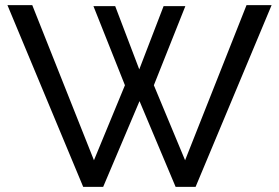

<svg xmlns="http://www.w3.org/2000/svg" viewBox="-20 -730 1089 750"><path d="M345 -706H430L524 -459L619 -706H704L581 -397L703 -104L943 -710H1041L744 0H666L525 -335L383 0H305L9 -710H106L347 -104L468 -397Z"/></svg>

Font: Raleway-v4020 Medium
Style: Regular
Weight: 500
Designer: Matt McInerney, Pablo Impallari, Rodrigo Fuenzalida
Foundry: Matt McInerney, Pablo Impallari, Rodrigo Fuenzalida
Version: Version 4.020;PS 004.020;hotconv 1.0.88;makeotf.lib2.5.64775